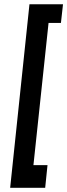

<svg xmlns="http://www.w3.org/2000/svg" viewBox="-20 -760 313 894"><path d="M117.2 -740.2H273.4L263.7 -653.3H206.1L135.7 8.8H201.2L190.4 114.3H27.3Z"/></svg>

Font: Puritan
Style: BoldItalic
Weight: 700
Version: 2.1